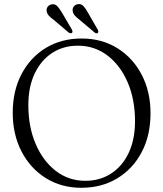

<svg xmlns="http://www.w3.org/2000/svg" viewBox="-20 -900 796 935"><path d="M377.5 -712.5Q476 -712.5 551.8 -665.2Q627.5 -618 670.2 -535.8Q713 -453.5 713 -348.5Q713 -240.5 670 -159Q627 -77.5 551 -31.5Q475 14.5 376 14.5Q278.5 14.5 203 -32.8Q127.5 -80 84.8 -162.5Q42 -245 42 -351Q42 -457.5 84.8 -539Q127.5 -620.5 203 -666.5Q278.5 -712.5 377.5 -712.5ZM637.5 -310Q637.5 -415.5 601.8 -498.8Q566 -582 503.2 -629.8Q440.5 -677.5 359.5 -677.5Q288 -677.5 233.8 -642Q179.5 -606.5 148.8 -541.5Q118 -476.5 118 -388Q118 -282 153.8 -198.8Q189.5 -115.5 252 -67.5Q314.5 -19.5 395.5 -19.5Q466.5 -19.5 521.2 -55Q576 -90.5 606.8 -155.8Q637.5 -221 637.5 -310ZM408.5 -838 455.5 -756.5Q461.5 -745 456.5 -740Q449.5 -734.5 440.5 -742L367 -804Q354 -813.5 345 -823.5Q336 -833.5 334 -846Q332 -858.5 339 -868Q346 -877.5 358.5 -879.5Q375 -882.5 386.2 -870.5Q397.5 -858.5 408.5 -838ZM282 -838 329.5 -757Q335.5 -745.5 331 -740.5Q324.5 -735 314.5 -741.5L241.5 -803.5Q228.5 -812.5 219.2 -822.2Q210 -832 207.5 -844.5Q205 -857 212 -866.8Q219 -876.5 231 -878.5Q247.5 -882 258.8 -870.2Q270 -858.5 282 -838Z"/></svg>

Font: Fraunces 72pt S050 Light
Style: Regular
Weight: 300
Version: Version 1.000; ttfautohint (v1.8.3)